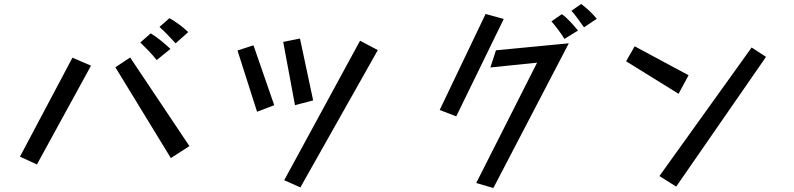

<svg xmlns="http://www.w3.org/2000/svg" viewBox="-20 -880 3980 962"><path d="M860 -663Q844 -681 819.5 -706Q795 -731 779 -745L829 -789Q852 -776 877.5 -757.5Q903 -739 923 -719ZM765 -579Q748 -601 724 -626Q700 -651 683 -667L735 -713Q757 -700 785 -677.5Q813 -655 834 -635ZM558 -543 632 -592 929 -148 836 -88ZM343 -591 436 -551 165 -56 80 -95Z M1399 -670 1483 -687 1549 -377 1458 -353ZM1784 -676 1873 -629 1485 59 1404 23ZM1170 -627 1250 -653 1354 -353 1268 -320Z M2906 -743Q2894 -761 2875 -786.5Q2856 -812 2843 -826L2892 -860Q2912 -845 2933 -825.5Q2954 -806 2970 -786ZM2413 -810 2504 -785 2266 -297 2183 -329ZM2808 -685Q2795 -707 2776 -732Q2757 -757 2743 -773L2795 -809Q2814 -796 2836.5 -772Q2859 -748 2876 -727ZM2671 -566 2437 -542 2465 -628 2830 -663 2452 62 2366 37Z M3160 -648 3430 -503 3380 -410 3117 -573ZM3746 -642 3818 -595 3368 55 3284 2Z"/></svg>

Font: Stick
Style: Regular
Weight: 400
Designer: Fontworks Inc.
Foundry: Fontworks Inc.
Version: Version 1.100